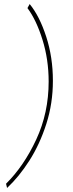

<svg xmlns="http://www.w3.org/2000/svg" viewBox="-20 -768 364 951"><path d="M242 -368Q242 -256 209.5 -154.5Q177 -53 125.5 27.5Q74 108 15 163L10 142Q98 55 159.5 -77Q221 -209 221 -364Q221 -473 190.5 -571Q160 -669 116 -728L127 -748Q176 -688 209 -586Q242 -484 242 -368Z"/></svg>

Font: Josefin Sans Thin
Style: Italic
Weight: 200
Italic angle: -7°
Designer: Santiago Orozco
Foundry: Typemade
Version: Version 2.000